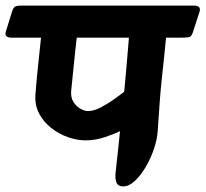

<svg xmlns="http://www.w3.org/2000/svg" viewBox="-76 -645 737 688"><path d="M-55 -532 -32 -606Q-27 -620 -19.5 -622.5Q-12 -625 0 -625H618Q646 -625 639 -603L615 -529Q610 -513 600 -511.5Q590 -510 566 -510H519Q515 -469 511.5 -435Q508 -401 504 -364.5Q500 -328 496.5 -282.5Q493 -237 489 -174Q487 -145 475.5 -111Q464 -77 446 -46.5Q428 -16 407 3.5Q386 23 366 23Q347 23 341.5 9.5Q336 -4 338 -24Q340 -44 342 -62Q344 -78 347 -106.5Q350 -135 354 -175Q336 -166 301 -154Q266 -142 231 -142Q200 -142 167.5 -153.5Q135 -165 107.5 -186.5Q80 -208 64 -238.5Q48 -269 51 -307Q55 -360 61 -415Q67 -470 71 -510H-34Q-62 -510 -55 -532ZM179 -319Q177 -296 187 -280Q197 -264 212 -255.5Q227 -247 239 -247Q260 -247 285 -260Q310 -273 333 -289.5Q356 -306 369 -316Q373 -360 377.5 -409Q382 -458 386 -510H199Q197 -493 194 -465.5Q191 -438 188 -408Q185 -378 182.5 -353.5Q180 -329 179 -319Z"/></svg>

Font: Alkatra
Style: Regular
Weight: 400
Designer: Suman Bhandary
Version: Version 1.100;gftools[0.9.22]